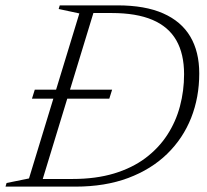

<svg xmlns="http://www.w3.org/2000/svg" viewBox="-44 -695 769 715"><path d="M75 -327.5 85.5 -361H373.5L363 -327.5ZM226 -28.5Q313 -28.5 380.8 -49Q448.5 -69.5 497.8 -106.5Q547 -143.5 579 -192.8Q611 -242 626.2 -299.5Q641.5 -357 641.5 -418.5Q641.5 -494.5 612.5 -545Q583.5 -595.5 523.8 -621Q464 -646.5 372 -646.5H263.5L278.5 -675H393.5Q496 -675 563.5 -645.2Q631 -615.5 664.5 -559Q698 -502.5 698 -421.5Q698 -332.5 667.8 -256Q637.5 -179.5 578.5 -122Q519.5 -64.5 433.5 -32.2Q347.5 0 236.5 0H72L75.5 -28.5ZM251.5 -645 174.5 -661.5 178.5 -675H312.5L106.5 0H-23.5L-19.5 -13.5L64 -30.5Z"/></svg>

Font: Newsreader 24pt Light
Style: Italic
Weight: 300
Italic angle: -17°
Designer: Hugues Gentile
Foundry: Production Type
Version: Version 1.003